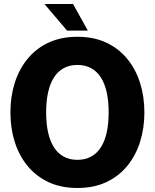

<svg xmlns="http://www.w3.org/2000/svg" viewBox="-20 -923 770 955"><path d="M365 12Q283.3 12 221.4 -17Q159.5 -46 117.2 -97.6Q74.8 -149.2 53.3 -217.4Q31.8 -285.7 31.8 -364Q31.8 -442.3 53.3 -510.6Q74.8 -578.8 117.2 -630.4Q159.5 -682 221.4 -711Q283.3 -740 365 -740Q446.7 -740 508.6 -711Q570.5 -682 612.8 -630.4Q655.2 -578.8 676.7 -510.6Q698.2 -442.3 698.2 -364Q698.2 -285.7 676.7 -217.4Q655.2 -149.2 612.8 -97.6Q570.5 -46 508.6 -17Q446.7 12 365 12ZM365 -128Q404 -128 433.4 -144.2Q462.8 -160.3 482.3 -191.2Q501.7 -222.2 511.1 -265.7Q520.5 -309.2 520.5 -364Q520.5 -418.8 511.1 -462.3Q501.7 -505.8 482.3 -536.8Q462.8 -567.7 433.4 -583.8Q404 -600 365 -600Q326 -600 296.6 -583.8Q267.2 -567.7 247.7 -536.8Q228.3 -505.8 218.9 -462.3Q209.5 -418.8 209.5 -364Q209.5 -309.2 218.9 -265.7Q228.3 -222.2 247.7 -191.2Q267.2 -160.3 296.6 -144.2Q326 -128 365 -128ZM313.7 -770.7 201.2 -903H343.2L417 -770.7Z"/></svg>

Font: Murecho Thin
Style: Regular
Weight: 100
Designer: Neil Summerour
Foundry: Positype
Version: Version 1.010